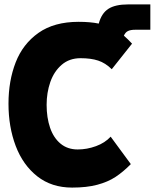

<svg xmlns="http://www.w3.org/2000/svg" viewBox="-20 -834 702 871"><path d="M18.5 -363.5Q18.5 -467 51 -550.8Q83.5 -634.5 154.5 -684.8Q225.5 -735 336.5 -735Q389.5 -735 428 -727Q440.5 -774 471.8 -794Q503 -814 561 -814H662V-699H593Q572.5 -699 560.5 -693.2Q548.5 -687.5 542 -672Q558.5 -658 579 -636L487 -520Q458 -548.5 425.2 -559.2Q392.5 -570 345.5 -570Q294.5 -570 259.8 -540Q225 -510 208.2 -461.8Q191.5 -413.5 191.5 -358.5Q191.5 -300.5 207.2 -254.5Q223 -208.5 254.8 -182.2Q286.5 -156 332.5 -156Q374.5 -156 415.5 -171Q456.5 -186 482 -214L573.5 -89.5Q538.5 -54 503.8 -31.2Q469 -8.5 421.2 4.2Q373.5 17 307 17Q214 17 149 -34.2Q84 -85.5 51.2 -172Q18.5 -258.5 18.5 -363.5Z"/></svg>

Font: JuliaMono Black
Style: Regular
Weight: 900
Monospace: yes
Designer: cormullion
Foundry: corm
Version: Version 0.054; ttfautohint (v1.8.4)